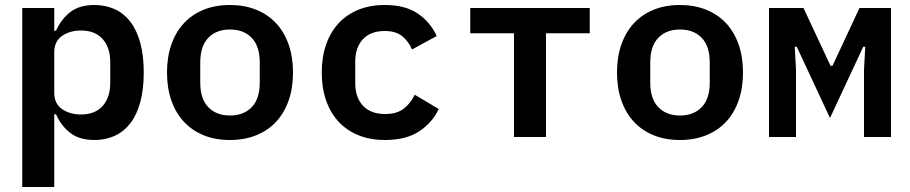

<svg xmlns="http://www.w3.org/2000/svg" viewBox="-20 -548 3640 768"><path d="M69 -516H197V-425H204Q225 -472 261.5 -500Q298 -528 358 -528Q402 -528 438.5 -511.5Q475 -495 501 -461.5Q527 -428 541 -377Q555 -326 555 -258Q555 -190 541 -139Q527 -88 501 -54.5Q475 -21 438.5 -4.5Q402 12 358 12Q298 12 261.5 -16Q225 -44 204 -91H197V200H69ZM304 -90Q360 -90 390.5 -124Q421 -158 421 -217V-299Q421 -358 390.5 -392Q360 -426 304 -426Q260 -426 228.5 -404.5Q197 -383 197 -339V-177Q197 -133 228.5 -111.5Q260 -90 304 -90Z M900 12Q841 12 794.5 -7Q748 -26 715.5 -61Q683 -96 665.5 -146Q648 -196 648 -258Q648 -320 665.5 -370Q683 -420 715.5 -455Q748 -490 794.5 -509Q841 -528 900 -528Q958 -528 1005 -509Q1052 -490 1084.5 -455Q1117 -420 1134.5 -370Q1152 -320 1152 -258Q1152 -196 1134.5 -146Q1117 -96 1084.5 -61Q1052 -26 1005 -7Q958 12 900 12ZM900 -86Q955 -86 987 -119.5Q1019 -153 1019 -218V-298Q1019 -363 987 -396.5Q955 -430 900 -430Q845 -430 813 -396.5Q781 -363 781 -298V-218Q781 -153 813 -119.5Q845 -86 900 -86Z M1520 12Q1461 12 1414 -7Q1367 -26 1334.5 -61Q1302 -96 1284.5 -146Q1267 -196 1267 -258Q1267 -320 1284.5 -370Q1302 -420 1334.5 -455Q1367 -490 1413.5 -509Q1460 -528 1519 -528Q1601 -528 1651 -494Q1701 -460 1727 -404L1628 -350Q1614 -383 1588.5 -403.5Q1563 -424 1519 -424Q1462 -424 1431.5 -391Q1401 -358 1401 -301V-215Q1401 -159 1431.5 -125.5Q1462 -92 1521 -92Q1567 -92 1594.5 -113Q1622 -134 1639 -169L1735 -112Q1709 -57 1656.5 -22.5Q1604 12 1520 12Z M2036 -415H1861V-516H2339V-415H2164V0H2036Z M2700 12Q2641 12 2594.5 -7Q2548 -26 2515.5 -61Q2483 -96 2465.5 -146Q2448 -196 2448 -258Q2448 -320 2465.5 -370Q2483 -420 2515.5 -455Q2548 -490 2594.5 -509Q2641 -528 2700 -528Q2758 -528 2805 -509Q2852 -490 2884.5 -455Q2917 -420 2934.5 -370Q2952 -320 2952 -258Q2952 -196 2934.5 -146Q2917 -96 2884.5 -61Q2852 -26 2805 -7Q2758 12 2700 12ZM2700 -86Q2755 -86 2787 -119.5Q2819 -153 2819 -218V-298Q2819 -363 2787 -396.5Q2755 -430 2700 -430Q2645 -430 2613 -396.5Q2581 -363 2581 -298V-218Q2581 -153 2613 -119.5Q2645 -86 2700 -86Z M3056 -516H3194L3302 -285H3310L3418 -516H3544V0H3436V-269L3441 -361H3433L3300 -76L3167 -361H3159L3164 -269V0H3056Z"/></svg>

Font: IBM Plex Mono SmBld
Style: Regular
Weight: 600
Monospace: yes
Designer: Mike Abbink, Paul van der Laan, Pieter van Rosmalen
Foundry: Bold Monday
Version: Version 2.3